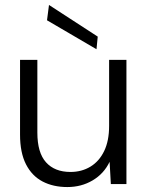

<svg xmlns="http://www.w3.org/2000/svg" viewBox="-20 -744 602 776"><path d="M252 12Q195 12 152 -10.5Q109 -33 85 -80Q61 -127 61 -200V-502H131V-208Q131 -127 166 -88Q201 -49 265 -49Q310 -49 345.5 -70.5Q381 -92 401 -133.5Q421 -175 421 -235V-502H491V0H428L423 -90Q400 -42 354.5 -15Q309 12 252 12ZM370 -545 170 -662 178 -724 375 -596Z"/></svg>

Font: DM Sans 16pt Light
Style: Regular
Weight: 300
Version: Version 4.004;gftools[0.9.30]